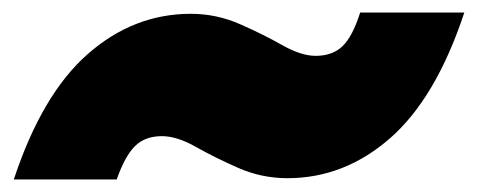

<svg xmlns="http://www.w3.org/2000/svg" viewBox="-20 -467 760 306"><path d="M2 -181Q47 -317 120 -381Q193 -445 284 -445Q325 -445 362.5 -428.5Q400 -412 430 -395Q460 -378 483 -378Q510 -378 526 -393.5Q542 -409 554 -447H720Q675 -311 602 -247Q529 -183 438 -183Q397 -183 359.5 -199.5Q322 -216 292 -233Q262 -250 238 -250Q211 -250 195 -234Q179 -218 166 -181Z"/></svg>

Font: Poppins Black
Style: Italic
Weight: 900
Italic angle: -10°
Designer: Ninad Kale (Devanagari), Jonny Pinhorn (Latin)
Foundry: Indian Type Foundry
Version: Version 3.200;PS 1.000;hotconv 16.6.54;makeotf.lib2.5.65590